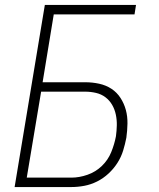

<svg xmlns="http://www.w3.org/2000/svg" viewBox="-20 -755 640 775"><path d="M39 0 161 -735H529L523 -697H197L152 -423H324Q353 -423 380.5 -417Q408 -411 430 -396.5Q452 -382 466.5 -359.5Q481 -337 488 -311Q495 -285 494.5 -256Q494 -227 490 -199Q485 -173 477 -147Q469 -121 454 -97.5Q439 -74 418 -54.5Q397 -35 372 -22.5Q347 -10 320.5 -5Q294 0 268 0ZM88 -38H268Q300 -38 333 -49.5Q366 -61 391 -85Q416 -109 429 -141Q442 -173 448 -205Q451 -227 451.5 -249Q452 -271 447.5 -292.5Q443 -314 432.5 -332Q422 -350 405.5 -362.5Q389 -375 367.5 -380Q346 -385 324 -385H146Z"/></svg>

Font: Iosevka Curly XLtEx
Style: Italic
Weight: 200
Width: 7
Italic angle: -9°
Monospace: yes
Designer: Belleve Invis
Foundry: Belleve Invis
Version: Version 11.1.0; ttfautohint (v1.8.3)